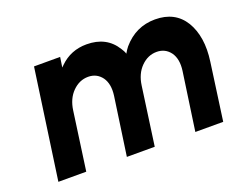

<svg xmlns="http://www.w3.org/2000/svg" viewBox="-88 -667 1021 822"><g transform="rotate(-20 423.0 -256.0)"><path d="M803 0 839 -260Q847 -316 840 -361.5Q833 -407 812 -442Q769 -512 678 -512Q590 -512 531 -443Q526 -437 521.5 -430Q517 -423 513 -416Q511 -423 507.5 -429.5Q504 -436 500 -442Q457 -512 366 -512Q294 -512 244 -463Q242 -461 239.5 -458.5Q237 -456 235 -454L242 -500H123L52 0H179L216 -265Q223 -317 254 -348Q285 -379 325 -379Q364 -379 387 -348Q409 -317 402 -265L364 0H491L528 -265Q535 -317 566 -348Q597 -379 637 -379Q676 -379 699 -348Q721 -317 714 -265L676 0Z"/></g></svg>

Font: Unageo
Style: Bold-Italic
Weight: 700
Designer: Richard Sepsi
Foundry: Richard Sepsi
Version: Version 2.000